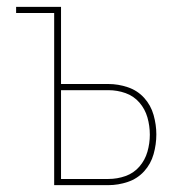

<svg xmlns="http://www.w3.org/2000/svg" viewBox="-20 -540 540 560"><path d="M138 0V-502H27V-520H158V-295H296Q325 -295 353 -285.5Q381 -276 400.5 -254.5Q420 -233 428 -204.5Q436 -176 436 -148Q436 -119 428 -90.5Q420 -62 400.5 -40.5Q381 -19 353 -9.5Q325 0 296 0ZM158 -18H296Q322 -18 346 -26.5Q370 -35 386.5 -54Q403 -73 410 -97.5Q417 -122 417 -147Q417 -173 410 -197.5Q403 -222 386.5 -241Q370 -260 346 -268.5Q322 -277 296 -277H158Z"/></svg>

Font: Iosevka Term Curly Thin
Style: Regular
Weight: 100
Designer: Belleve Invis
Foundry: Belleve Invis
Version: Version 32.3.0